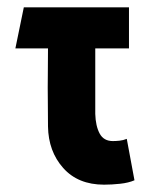

<svg xmlns="http://www.w3.org/2000/svg" viewBox="-20 -490 417 524"><path d="M264 14Q193 14 152.5 -31.5Q112 -77 111 -145Q111 -188 110.5 -219.5Q110 -251 110.5 -283Q111 -315 111 -358H22L45 -470H332V-358H240Q240 -298 240 -258.5Q240 -219 240 -179Q241 -146 252 -125.5Q263 -105 288 -105Q296 -105 306 -106Q316 -107 326 -111L347 2Q331 9 308 11.5Q285 14 264 14Z"/></svg>

Font: Kreadon
Style: Bold
Weight: 700
Designer: Reiya WATANABE
Foundry: StudioGnu
Version: Version 1.003; ttfautohint (v1.8.4.7-5d5b);gftools[0.9.32]